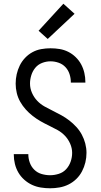

<svg xmlns="http://www.w3.org/2000/svg" viewBox="-20 -1002 540 1030"><path d="M249 8Q224 8 199 4Q174 0 151.5 -10.5Q129 -21 110 -38Q91 -55 78.5 -76.5Q66 -98 60 -122.5Q54 -147 54 -172Q54 -173 54 -173.5Q54 -174 54 -175H132Q132 -175 132 -174.5Q132 -174 132 -173Q132 -151 140 -129Q148 -107 164.5 -91Q181 -75 203.5 -68.5Q226 -62 249 -62Q272 -62 295.5 -69.5Q319 -77 335 -94.5Q351 -112 359 -135Q367 -158 367 -182Q367 -207 356.5 -231Q346 -255 328.5 -273.5Q311 -292 288.5 -304.5Q266 -317 243 -328Q220 -339 198 -351.5Q176 -364 155.5 -380Q135 -396 118 -415Q101 -434 88.5 -456Q76 -478 70 -503Q64 -528 64 -553Q64 -579 69.5 -603.5Q75 -628 86 -650.5Q97 -673 114.5 -691.5Q132 -710 154 -722Q176 -734 201 -738.5Q226 -743 251 -743Q276 -743 300 -739Q324 -735 346 -724Q368 -713 386 -695.5Q404 -678 415.5 -656.5Q427 -635 432.5 -611Q438 -587 438 -562Q438 -562 438 -561Q438 -560 438 -559H360Q360 -560 360 -560.5Q360 -561 360 -561Q360 -583 353 -604.5Q346 -626 331 -642Q316 -658 294.5 -665.5Q273 -673 251 -673Q228 -673 206 -664.5Q184 -656 169.5 -638.5Q155 -621 148 -598.5Q141 -576 141 -554Q141 -528 151.5 -504Q162 -480 179.5 -461.5Q197 -443 219.5 -430.5Q242 -418 264.5 -407Q287 -396 309.5 -383.5Q332 -371 352 -355.5Q372 -340 389.5 -321Q407 -302 419 -279.5Q431 -257 437.5 -232Q444 -207 444 -182Q444 -156 438 -131Q432 -106 420 -83Q408 -60 389.5 -42Q371 -24 348 -12.5Q325 -1 299.5 3.5Q274 8 249 8ZM236 -793 187 -837 320 -982 380 -928Z"/></svg>

Font: Zed Mono
Style: Regular
Weight: 400
Monospace: yes
Designer: Belleve Invis
Foundry: Belleve Invis
Version: Version 1.0.0; ttfautohint (v1.8.4)